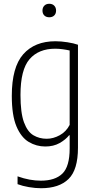

<svg xmlns="http://www.w3.org/2000/svg" viewBox="-20 -767 503 1017"><path d="M197.5 230Q167 230 133.2 224.2Q99.5 218.5 73 208.5V167Q106.5 179 137 184.5Q167.5 190 196.5 190Q272 190 310.5 152.5Q349 115 349 19.5V-50.5H346Q328 -27.5 295.8 -9.2Q263.5 9 220 9Q173 9 132.5 -15Q92 -39 67.2 -97.5Q42.5 -156 42.5 -259.5Q42.5 -411 103.2 -479.8Q164 -548.5 273.5 -548.5Q303.5 -548.5 337 -543.2Q370.5 -538 393 -530V15.5Q393 132.5 343 181.2Q293 230 197.5 230ZM227 -32Q262.5 -32 296.5 -50.8Q330.5 -69.5 349 -105.5V-499.5Q334.5 -503 313.2 -506Q292 -509 272.5 -509Q184.5 -509 136.5 -453.5Q88.5 -398 88.5 -264Q88.5 -169.5 107 -119.2Q125.5 -69 157 -50.5Q188.5 -32 227 -32ZM241 -675.5Q224.5 -675.5 214.8 -685Q205 -694.5 205 -711Q205 -727 214.8 -737Q224.5 -747 241 -747Q257.5 -747 267.2 -737Q277 -727 277 -711Q277 -694.5 267.2 -685Q257.5 -675.5 241 -675.5Z"/></svg>

Font: Encode Sans Condensed Condensed ExtraLight
Style: Regular
Weight: 200
Width: 3
Designer: Multiple Designers
Foundry: Impallari Type
Version: Version 3.000; ttfautohint (v1.8.3) -l 8 -r 50 -G 200 -x 14 